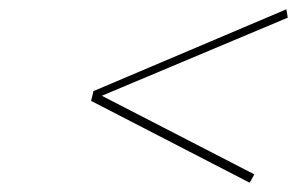

<svg xmlns="http://www.w3.org/2000/svg" viewBox="-20 -542 640 413"><path d="M181 -346 176 -325 517 -149 527 -167 199 -336 599 -504 596 -522Z"/></svg>

Font: LT Wave Mono Thin
Style: Italic
Weight: 100
Designer: Daniel Lyons
Version: Version 2.5 (Glyphs App)